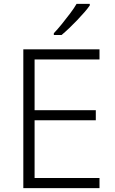

<svg xmlns="http://www.w3.org/2000/svg" viewBox="-20 -968 593 988"><path d="M492 0H100V-714H492V-662H158V-401H473V-349H158V-52H492ZM442 -940Q431 -924 414 -904.5Q397 -885 377 -864Q357 -843 336.5 -823.5Q316 -804 297 -788H257V-797Q276 -817 298 -844Q320 -871 341 -899Q362 -927 374 -948H442Z"/></svg>

Font: Noto Sans Hebrew Light
Style: Regular
Weight: 300
Designer: Monotype Design Team
Foundry: Monotype Imaging Inc.
Version: Version 2.003